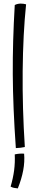

<svg xmlns="http://www.w3.org/2000/svg" viewBox="-20 -762 222 1067"><path d="M118 55Q111 57 94.5 59Q78 61 68 61Q52 -168 51 -349.5Q50 -531 62 -734Q69 -738 78 -740Q87 -742 95 -742Q103 -742 110.5 -741Q118 -740 125 -738Q108 -574 106 -367.5Q104 -161 118 55ZM62 96Q76 93 88.5 92Q101 91 114 92Q118 136 109 184.5Q100 233 79 285Q67 284 57.5 282Q48 280 39 275Q53 227 58.5 184.5Q64 142 62 96Z"/></svg>

Font: Atma Light
Style: Regular
Weight: 300
Designer: Gregori Vincens, Jeremie Hornus, Riccardo Olocco, Yoann Minet.
Foundry: black foundry
Version: Version 1.102;PS 1.100;hotconv 1.0.86;makeotf.lib2.5.63406